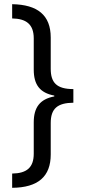

<svg xmlns="http://www.w3.org/2000/svg" viewBox="-20 -736 407 916"><path d="M38 92V160C162 159 222 106 222 1V-149C222 -218 254 -245 330 -246V-311C250 -311 222 -342 222 -408V-557C222 -664 159 -714 38 -716V-648C104 -647 141 -621 141 -553V-404C141 -332 170 -293 239 -280V-276C170 -263 141 -223 141 -152V-3C141 63 108 91 38 92Z"/></svg>

Font: Noto Sans Condensed
Style: Regular
Weight: 400
Width: 3
Designer: Monotype Design Team
Foundry: Monotype Imaging Inc.
Version: Version 2.013